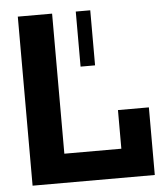

<svg xmlns="http://www.w3.org/2000/svg" viewBox="-51 -746 694 792"><g transform="rotate(-5 296.0 -350.0)"><path d="M52 0V-700H194V-120H430V-280H558V0ZM292 -472V-700H352V-472Z"/></g></svg>

Font: Tektur SemiBold
Style: Regular
Weight: 600
Designer: Adam Jagosz
Foundry: Adam Jagosz
Version: Version 1.005;gftools[0.9.30]